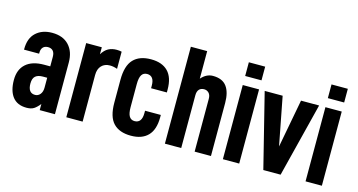

<svg xmlns="http://www.w3.org/2000/svg" viewBox="-75 -1002 2461 1321"><g transform="rotate(15 1155.0 -341.0)"><path d="M364.3 -368.2V0H255.9V-43.9Q234.4 -16.6 214.8 -4.4Q195.3 7.8 163.1 7.8Q96.7 7.8 63.5 -35.2Q30.3 -78.1 30.3 -155.3Q30.3 -229.5 75.2 -269.5Q120.1 -309.6 204.1 -309.6H248V-377Q248 -405.3 235.4 -419.4Q222.7 -433.6 199.2 -433.6Q176.8 -433.6 164.1 -419.9Q151.4 -406.2 151.4 -381.8V-374H43.9V-377.9Q43.9 -456.1 87.9 -496.1Q131.8 -536.1 202.1 -536.1Q279.3 -536.1 321.8 -490.7Q364.3 -445.3 364.3 -368.2ZM248 -158.2V-228.5H217.8Q182.6 -228.5 164.6 -212.9Q146.5 -197.3 146.5 -160.2Q146.5 -127 159.2 -109.9Q171.9 -92.8 197.3 -92.8Q218.8 -92.8 233.4 -110.4Q248 -127.9 248 -158.2Z M445.3 -528.3H556.6V-478.5Q576.2 -510.7 601.6 -524.4Q627 -538.1 660.2 -538.1Q679.7 -538.1 696.3 -534.2V-412.1Q668.9 -421.9 643.6 -421.9Q606.4 -421.9 584 -398.4Q561.5 -375 561.5 -332V0H445.3Z M738.3 -182.6V-344.7Q738.3 -445.3 781.2 -490.7Q824.2 -536.1 906.2 -536.1Q985.4 -536.1 1027.3 -493.2Q1069.3 -450.2 1069.3 -364.3V-343.8H957V-362.3Q957 -397.5 943.8 -414.6Q930.7 -431.6 906.2 -431.6Q879.9 -431.6 867.2 -411.1Q854.5 -390.6 854.5 -345.7V-181.6Q854.5 -136.7 867.2 -116.2Q879.9 -95.7 905.3 -95.7Q930.7 -95.7 943.8 -113.3Q957 -130.9 957 -167V-183.6H1069.3V-167Q1069.3 -79.1 1027.3 -35.6Q985.4 7.8 906.2 7.8Q824.2 7.8 781.2 -37.1Q738.3 -82 738.3 -182.6Z M1147.5 -690.4H1263.7V-494.1Q1300.8 -536.1 1346.7 -536.1Q1414.1 -536.1 1444.8 -495.1Q1475.6 -454.1 1475.6 -377V0H1359.4V-376Q1359.4 -403.3 1345.7 -417.5Q1332 -431.6 1311.5 -431.6Q1289.1 -431.6 1276.4 -417.5Q1263.7 -403.3 1263.7 -376V0H1147.5Z M1560.5 -528.3H1676.8V0H1560.5ZM1560.5 -690.4H1676.8V-592.8H1560.5Z M1716.8 -528.3H1844.7L1911.1 -184.6L1975.6 -528.3H2104.5L1971.7 0H1848.6Z M2149.4 -528.3H2265.6V0H2149.4ZM2149.4 -690.4H2265.6V-592.8H2149.4Z"/></g></svg>

Font: Altinn-DIN Condensed
Style: DINCondensed-Bold
Weight: 700
Width: 3
Designer: Charles Nix
Foundry: Altinn
Version: Version 2.00